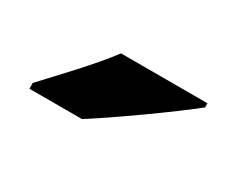

<svg xmlns="http://www.w3.org/2000/svg" viewBox="-39 -887 497 402"><g transform="rotate(30 209.0 -686.0)"><path d="M378 -756V-766H169C136 -721 74 -657 40 -620V-606H167C221 -640 331 -718 378 -756Z"/></g></svg>

Font: Noto Sans Malayalam Black
Style: Regular
Weight: 900
Designer: Jelle Bosma - Monotype Design Team
Foundry: Monotype Imaging Inc.
Version: Version 2.104